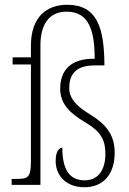

<svg xmlns="http://www.w3.org/2000/svg" viewBox="-20 -777 543 807"><path d="M335 10C412 10 462 -42 462 -135C462 -199 437 -248 360 -295C288 -338 271 -373 271 -406C271 -453 288 -502 377 -502H419C418 -660 389 -757 262 -757C178 -757 110 -707 110 -586V-536H33V-506H110V-103C110 -32 100 -25 49 -25H29V0H150V-588C150 -665 180 -728 260 -728C353 -728 378 -650 378 -530C272 -532 233 -476 233 -404C233 -336 280 -297 343 -260C404 -223 423 -188 423 -131C423 -60 391 -19 336 -19C272 -19 242 -64 242 -156C230 -156 214 -144 214 -100C214 -40 257 10 335 10Z"/></svg>

Font: Noto Serif Armenian Condensed ExtraLight
Style: Regular
Weight: 200
Width: 3
Designer: Monotype Design Team
Foundry: Monotype Imaging Inc.
Version: Version 2.008